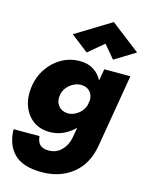

<svg xmlns="http://www.w3.org/2000/svg" viewBox="-143 -838 894 1166"><g transform="rotate(15 304.0 -255.0)"><path d="M409 -612 478 -530 608 -610 424 -752 202 -616 312 -531ZM222 -238Q226 -265 243 -286.5Q260 -308 284.5 -320.5Q309 -333 335 -332Q367 -331 387 -310Q407 -289 406 -254L400 -220Q388 -186 357.5 -164.5Q327 -143 295 -144Q257 -146 236.5 -172.5Q216 -199 222 -238ZM42 -238Q34 -172 54 -119.5Q74 -67 116.5 -36.5Q159 -6 219 -6Q266 -6 305 -24.5Q344 -43 375 -74L364 -10Q355 39 322 72Q289 105 241 104Q205 104 187.5 86.5Q170 69 167 34H4Q6 131 61 186.5Q116 242 236 242Q351 242 431 177.5Q511 113 530 -10L606 -460H442L429 -386Q410 -424 374 -447Q338 -470 287 -470Q227 -470 174.5 -441Q122 -412 86.5 -359.5Q51 -307 42 -238Z"/></g></svg>

Font: Jost* 800 Heavy Italic
Style: Italic
Weight: 800
Italic angle: -10°
Version: Version 3.200; ttfautohint (v0.97) -l 8 -r 50 -G 200 -x 14 -